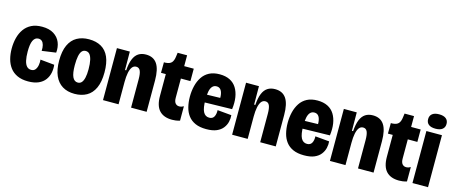

<svg xmlns="http://www.w3.org/2000/svg" viewBox="-45 -1294 4443 1883"><g transform="rotate(15 2176.5 -353.0)"><path d="M258 13Q194 13 148.5 -8Q103 -29 75 -66Q47 -103 34 -152Q21 -201 21 -258Q21 -315 34 -366Q47 -417 75 -456.5Q103 -496 147.5 -518.5Q192 -541 256 -541Q328 -541 374 -512Q420 -483 439.5 -435.5Q459 -388 453 -331L311 -311Q313 -345 306.5 -369.5Q300 -394 286 -406.5Q272 -419 251 -419Q233 -419 219.5 -409.5Q206 -400 197 -381Q188 -362 184 -334Q180 -306 180 -270Q180 -215 188.5 -178Q197 -141 214.5 -122.5Q232 -104 259 -104Q287 -104 301.5 -123.5Q316 -143 320.5 -171Q325 -199 322 -225L465 -211Q470 -170 462 -130Q454 -90 430 -57.5Q406 -25 363.5 -6Q321 13 258 13Z M730 13Q657 13 606 -18.5Q555 -50 528 -111.5Q501 -173 501 -264Q501 -360 529.5 -421.5Q558 -483 610 -512Q662 -541 732 -541Q805 -541 856.5 -511.5Q908 -482 934.5 -421.5Q961 -361 961 -266Q961 -169 932.5 -107Q904 -45 852 -16Q800 13 730 13ZM733 -102Q756 -102 771 -118.5Q786 -135 794 -169Q802 -203 802 -255Q802 -312 793.5 -349Q785 -386 769.5 -404Q754 -422 729 -422Q706 -422 691 -405Q676 -388 668.5 -352Q661 -316 661 -260Q661 -179 679 -140.5Q697 -102 733 -102Z M1017 0V-315V-528H1148L1149 -341H1161Q1166 -412 1184 -456Q1202 -500 1233.5 -520.5Q1265 -541 1310 -541Q1386 -541 1423 -486.5Q1460 -432 1460 -318V0H1302V-288Q1302 -346 1289.5 -373.5Q1277 -401 1248 -401Q1223 -401 1207 -380.5Q1191 -360 1183 -321Q1175 -282 1175 -226V0Z M1720 11Q1635 11 1590.5 -36.5Q1546 -84 1546 -184V-406H1497L1498 -513H1515Q1558 -516 1576 -536.5Q1594 -557 1599 -601L1604 -638H1700V-528H1797V-402H1700V-207Q1700 -169 1715 -151.5Q1730 -134 1754 -134Q1766 -134 1777.5 -137.5Q1789 -141 1799 -147V-1Q1776 6 1757 8.5Q1738 11 1720 11Z M2067 13Q2001 13 1956 -7Q1911 -27 1883.5 -63Q1856 -99 1843.5 -148Q1831 -197 1831 -254Q1831 -311 1843.5 -362.5Q1856 -414 1882.5 -454.5Q1909 -495 1952.5 -518Q1996 -541 2059 -541Q2119 -541 2162 -519.5Q2205 -498 2230 -457.5Q2255 -417 2263.5 -362.5Q2272 -308 2263 -242L1936 -235V-314L2142 -319L2119 -273Q2125 -324 2119 -356Q2113 -388 2098 -403.5Q2083 -419 2059 -419Q2033 -419 2016.5 -401Q2000 -383 1993 -349Q1986 -315 1986 -266Q1986 -180 2006 -141.5Q2026 -103 2067 -103Q2085 -103 2097 -110Q2109 -117 2116 -130Q2123 -143 2126 -160Q2129 -177 2128 -196L2271 -183Q2274 -150 2266 -115.5Q2258 -81 2235 -51.5Q2212 -22 2171.5 -4.5Q2131 13 2067 13Z M2328 0V-315V-528H2459L2460 -341H2472Q2477 -412 2495 -456Q2513 -500 2544.5 -520.5Q2576 -541 2621 -541Q2697 -541 2734 -486.5Q2771 -432 2771 -318V0H2613V-288Q2613 -346 2600.5 -373.5Q2588 -401 2559 -401Q2534 -401 2518 -380.5Q2502 -360 2494 -321Q2486 -282 2486 -226V0Z M3060 13Q2994 13 2949 -7Q2904 -27 2876.5 -63Q2849 -99 2836.5 -148Q2824 -197 2824 -254Q2824 -311 2836.5 -362.5Q2849 -414 2875.5 -454.5Q2902 -495 2945.5 -518Q2989 -541 3052 -541Q3112 -541 3155 -519.5Q3198 -498 3223 -457.5Q3248 -417 3256.5 -362.5Q3265 -308 3256 -242L2929 -235V-314L3135 -319L3112 -273Q3118 -324 3112 -356Q3106 -388 3091 -403.5Q3076 -419 3052 -419Q3026 -419 3009.5 -401Q2993 -383 2986 -349Q2979 -315 2979 -266Q2979 -180 2999 -141.5Q3019 -103 3060 -103Q3078 -103 3090 -110Q3102 -117 3109 -130Q3116 -143 3119 -160Q3122 -177 3121 -196L3264 -183Q3267 -150 3259 -115.5Q3251 -81 3228 -51.5Q3205 -22 3164.5 -4.5Q3124 13 3060 13Z M3321 0V-315V-528H3452L3453 -341H3465Q3470 -412 3488 -456Q3506 -500 3537.5 -520.5Q3569 -541 3614 -541Q3690 -541 3727 -486.5Q3764 -432 3764 -318V0H3606V-288Q3606 -346 3593.5 -373.5Q3581 -401 3552 -401Q3527 -401 3511 -380.5Q3495 -360 3487 -321Q3479 -282 3479 -226V0Z M4024 11Q3939 11 3894.5 -36.5Q3850 -84 3850 -184V-406H3801L3802 -513H3819Q3862 -516 3880 -536.5Q3898 -557 3903 -601L3908 -638H4004V-528H4101V-402H4004V-207Q4004 -169 4019 -151.5Q4034 -134 4058 -134Q4070 -134 4081.5 -137.5Q4093 -141 4103 -147V-1Q4080 6 4061 8.5Q4042 11 4024 11Z M4159 0V-528H4317V0ZM4238 -573Q4193 -573 4169 -591.5Q4145 -610 4145 -646Q4145 -681 4169 -700Q4193 -719 4238 -719Q4284 -719 4308 -700Q4332 -681 4332 -646Q4332 -611 4308 -592Q4284 -573 4238 -573Z"/></g></svg>

Font: Bricolage Grotesque 72pt SemiCondensed ExtraBold
Style: Regular
Weight: 800
Width: 4
Designer: Mathieu Triay
Foundry: Atelier Triay
Version: Version 1.001;gftools[0.9.33.dev8+g029e19f]